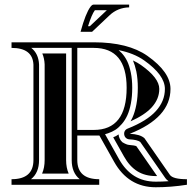

<svg xmlns="http://www.w3.org/2000/svg" viewBox="-20 -790 834 821"><path d="M324.5 -654.1Q346.2 -733.6 366.9 -761Q374 -770.3 379.9 -770.3H532.2V-758.5Q483.2 -757.3 448.5 -724.6L373.8 -654.1ZM356.4 -678H364.3L432.1 -741.9L436.8 -746.3H385.7Q372.3 -728.5 356.4 -678ZM700.9 -15.1Q695.8 -18.6 692.1 -22.5L687 -28.6L579.8 -182.9Q566.9 -192.6 533.7 -194.1Q524.9 -194.6 518.8 -200Q512.7 -205.3 511.2 -214.1Q509.8 -222.9 513.8 -230Q517.8 -237.1 526.1 -240.2Q608.2 -272.7 646.6 -315.1Q685.1 -357.4 685.1 -409.7Q685.1 -469.2 596.4 -531.7Q552.5 -562.7 487.1 -575.7Q493.7 -570.3 500 -563.5Q514.2 -548.3 523.8 -528.6Q533.4 -508.8 539.4 -479.5Q545.4 -450.2 545.4 -414.6Q545.4 -377.9 539.7 -347.7Q533.9 -317.4 524.4 -296.6Q514.9 -275.9 501.2 -260Q487.5 -244.1 473.4 -234.9Q459.5 -226.1 442.4 -220.2Q437.3 -218.5 429.2 -216.1L488.8 -109.9Q515.9 -61.5 554.8 -37.4Q593.8 -13.2 646 -13.2Q673.1 -13.2 700.9 -15.1ZM286.6 -105.7V-585.2H113.8Q144.8 -560.5 147 -514.2V-105.7Q147 -51 112.5 -23.7H321Q286.6 -51.3 286.6 -105.7ZM29.3 -609.1H380.9Q527.8 -609.1 610.1 -551.3Q709 -481.7 709 -409.7Q709 -286.9 534.9 -218Q579.3 -215.8 597.7 -199L706.5 -42.2Q719.5 -23.7 779.3 -23.7V0Q711.2 10.7 646 10.7Q529.1 10.7 468 -98.1L405 -210.4H310.5V-105.7Q310.5 -23.7 404.3 -23.7V0.2H29.3V-23.7Q123 -23.7 123 -105.7V-513.7Q119.6 -585.2 29.3 -585.2ZM310.5 -585.2V-234.4H380.9Q521.5 -234.4 521.5 -414.6Q521.5 -585.2 380.9 -585.2ZM464.1 -202.9Q477.1 -207.8 487.1 -215.3Q487.5 -206.1 491.5 -198Q495.6 -189 502.9 -182.1Q521.2 -170.9 532.5 -170.2Q555.2 -168.5 563 -165L651.9 -37.1H646Q600.6 -37.1 567.4 -57.6Q533.7 -78.6 509.8 -121.6ZM548.6 -531.5Q567.1 -522.9 582.5 -512.2Q661.1 -457 661.1 -409.7Q661.1 -366.7 628.9 -331.1Q599.1 -298.3 538.3 -271.2Q542.5 -278.6 546.1 -286.6Q556.9 -310.1 563.2 -343.3Q569.3 -375.7 569.3 -414.6Q569.3 -452.6 563 -484.4Q557.1 -511.5 548.6 -531.5ZM262.7 -105.7Q262.7 -73 273.7 -47.6H159.9Q170.9 -73 170.9 -105.7V-514.9Q169.7 -540.8 160.9 -561.3H262.7Z"/></svg>

Font: itsadzokeS01
Style: Regular
Weight: 600
Width: 6
Version: Version 0.46